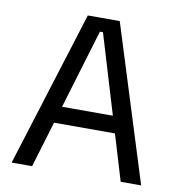

<svg xmlns="http://www.w3.org/2000/svg" viewBox="-74 -708 728 776"><g transform="rotate(10 290.0 -319.5)"><path d="M108.5 0H24.5L224.5 -639H355.5L556 0H472L296.5 -583H284ZM435.5 -188.5H144.5V-257.5H435.5Z"/></g></svg>

Font: Anek Devanagari Medium
Style: Regular
Weight: 400
Version: Version 1.003